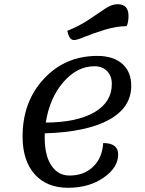

<svg xmlns="http://www.w3.org/2000/svg" viewBox="-20 -865 687 910"><path d="M331 -675Q308 -675 299 -719Q357 -742 405 -774.5Q453 -807 481.5 -826Q510 -845 538 -845Q589 -845 589 -790Q589 -758 580 -741Q533 -741 478.5 -724.5Q424 -708 384 -691.5Q344 -675 331 -675ZM303 25Q201 25 144 -39.5Q87 -104 87 -218Q87 -383 188 -491.5Q289 -600 441 -600Q517 -600 559.5 -562.5Q602 -525 602 -458Q602 -355 496 -297Q390 -239 192 -233V-211Q192 -128 223.5 -80.5Q255 -33 310 -33Q378 -33 421.5 -75Q465 -117 469 -187Q540 -187 540 -133Q540 -71 471 -23Q402 25 303 25ZM428 -551Q345 -551 280 -475.5Q215 -400 197 -284Q345 -285 427.5 -333Q510 -381 510 -467Q510 -505 487.5 -528Q465 -551 428 -551Z"/></svg>

Font: Lemonada Light
Style: Regular
Weight: 300
Designer: Mohamed Gaber (Arabic), Eduardo Tunni (Latin)
Foundry: Kief Type Foundry
Version: Version 4.004